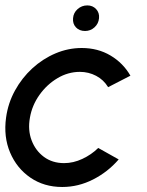

<svg xmlns="http://www.w3.org/2000/svg" viewBox="-28 -696 557 728"><path d="M344.5 -135 422 -91.5Q381 -44 325 -15.5Q269 13 208 13Q139 13 87.2 -22.5Q35.5 -58 10.2 -117.8Q-15 -177.5 -5 -250Q2.5 -305 28.8 -352.8Q55 -400.5 94.5 -436.8Q134 -473 182.2 -493.5Q230.5 -514 282 -514Q343 -514 391 -485.5Q439 -457 466.5 -409L382 -365.5Q365 -393.5 336.5 -408.5Q308 -423.5 275 -423.5Q230 -423.5 189.8 -399.5Q149.5 -375.5 121.5 -336Q93.5 -296.5 85.5 -250Q77 -203 91.8 -164Q106.5 -125 138.5 -101.2Q170.5 -77.5 215 -77.5Q250 -77.5 284.2 -93.5Q318.5 -109.5 344.5 -135ZM294.5 -578.5Q273 -578.5 260 -592.2Q247 -606 249 -627Q250.5 -647.5 266.2 -661.5Q282 -675.5 303 -675.5Q323.5 -675.5 336.5 -661.5Q349.5 -647.5 347.5 -627Q345.5 -606 330.2 -592.2Q315 -578.5 294.5 -578.5Z"/></svg>

Font: Urbanist Medium
Style: Italic
Weight: 500
Italic angle: -8°
Designer: Corey Hu
Foundry: Corey Hu
Version: Version 1.330; ttfautohint (v1.8.4.7-5d5b)